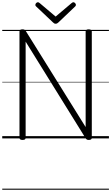

<svg xmlns="http://www.w3.org/2000/svg" viewBox="-20 -1236 993 1715"><path d="M181 14Q154 14 154 -5V-955Q154 -965 160.5 -969.5Q167 -974 181 -974Q193 -974 199 -970.5Q205 -967 211 -958L745 -101V-955Q745 -965 751.5 -969.5Q758 -974 772 -974Q800 -974 800 -955V-5Q800 5 793 9.5Q786 14 773 14Q762 14 756 10.5Q750 7 744 -2L209 -864V-5Q209 5 202.5 9.5Q196 14 181 14ZM636 -1216Q643 -1216 650.5 -1208.5Q658 -1201 658 -1192Q658 -1190 657 -1187Q656 -1184 653 -1180L502 -1036Q497 -1032 491.5 -1028Q486 -1024 477 -1024Q468 -1024 463 -1028Q458 -1032 452 -1037L301 -1180Q297 -1184 296.5 -1187.5Q296 -1191 296 -1193Q296 -1202 303.5 -1209Q311 -1216 318 -1216Q323 -1216 327 -1213.5Q331 -1211 335 -1208L477 -1088L619 -1208Q623 -1211 627 -1213.5Q631 -1216 636 -1216ZM0 449H953V459H0ZM0 -20H953V0H0ZM0 -505H953V-500H0ZM0 -969H953V-959H0Z"/></svg>

Font: Playwrite IT Trad Guides
Style: Regular
Weight: 400
Designer: Veronika Burian, José Scaglione
Foundry: TypeTogether
Version: Version 1.003